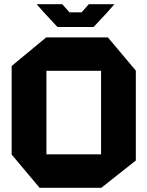

<svg xmlns="http://www.w3.org/2000/svg" viewBox="-20 -897 704 917"><path d="M201.7 -558.7V-718.5H495.2L628.7 -559.7V-558.7ZM169.2 0 35.7 -158.8V-159.8H462.7V0ZM35.7 -159.8V-581.9L200.7 -718.5H201.7V-159.8ZM462.7 0V-558.7H628.7V-130.4L463.7 0ZM254.5 -768 189.2 -838.2H492.5L427.1 -768ZM189.2 -838.2 156.3 -875.4V-877H277.2L311.9 -838.2ZM369.7 -838.2 404.4 -877H525.3V-876L492.5 -838.2Z"/></svg>

Font: Foldit Thin
Style: Regular
Weight: 100
Designer: Sophia Tai
Foundry: Sophia Tai
Version: Version 1.003